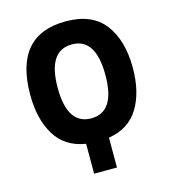

<svg xmlns="http://www.w3.org/2000/svg" viewBox="-108 -813 803 901"><g transform="rotate(-15 293.0 -362.5)"><path d="M44 -434Q44 -317 91 -239Q138 -161 238 -145V0H349V-145Q448 -161 495 -238Q542 -315 542 -433Q542 -567 481.5 -646Q421 -725 294 -725Q44 -725 44 -434ZM409 -433Q409 -254 293 -254Q177 -254 177 -433Q177 -613 294 -613Q409 -613 409 -433Z"/></g></svg>

Font: Noto Sans UI Condensed
Style: Bold
Weight: 700
Width: 3
Designer: Monotype Design Team
Foundry: Monotype Imaging Inc.
Version: 1.001